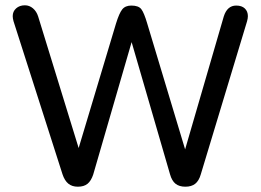

<svg xmlns="http://www.w3.org/2000/svg" viewBox="-20 -698 984 725"><path d="M216 -40 31 -618Q28 -629 28 -637Q28 -655 41 -666.5Q54 -678 74 -678Q91 -678 104.5 -666.5Q118 -655 124 -636L277 -139L418 -609Q430 -648 441.5 -662.5Q453 -677 476 -677Q503 -677 513.5 -663.5Q524 -650 536 -609L679 -134L825 -636Q838 -677 872 -677Q893 -677 904.5 -666Q916 -655 916 -637Q916 -629 913 -618L738 -39Q731 -15 717 -4Q703 7 680 7Q657 7 643 -4Q629 -15 622 -40L477 -539L332 -39Q324 -15 310.5 -4Q297 7 274 7Q252 7 238 -4.5Q224 -16 216 -40Z"/></svg>

Font: SN Pro
Style: Regular
Weight: 400
Designer: Tobias Whetton
Foundry: Supernotes
Version: Version 1.003